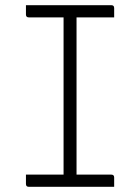

<svg xmlns="http://www.w3.org/2000/svg" viewBox="-20 -720 540 740"><path d="M420 0H91Q80 0 80 -11V-47H225V-653H91Q80 -653 80 -664V-700H409Q420 -700 420 -689V-653H275V-47H409Q420 -47 420 -36Z"/></svg>

Font: Recursive Sn Lnr St Lt
Style: Regular
Weight: 300
Version: Version 1.079;hotconv 1.0.112;makeotfexe 2.5.65598; ttfautoh